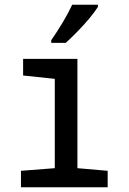

<svg xmlns="http://www.w3.org/2000/svg" viewBox="-20 -786 540 806"><path d="M68 0V-69L210 -80V-455L77 -469V-539H305V-80L432 -69V0ZM195 -617Q251 -698 283 -766H391V-757Q378 -736 354.5 -708Q331 -680 304 -652.5Q277 -625 256 -606H195Z"/></svg>

Font: Noto Sans Mono ExtraCondensed Medium
Style: Regular
Weight: 500
Width: 2
Designer: Monotype Design Team
Foundry: Monotype Imaging Inc.
Version: Version 2.014